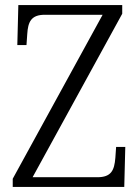

<svg xmlns="http://www.w3.org/2000/svg" viewBox="-20 -734 550 754"><path d="M30 0H468L472 -157H436L433 -114C429 -65 417 -38 362 -38H108L460 -680V-714H52L48 -557H84L87 -600C90 -648 102 -676 156 -676H383L30 -32Z"/></svg>

Font: Noto Serif Khmer SemiCondensed Light
Style: Regular
Weight: 300
Width: 4
Designer: Danh Hong and the Monotype Design Team
Foundry: Monotype Imaging Inc.
Version: Version 2.004